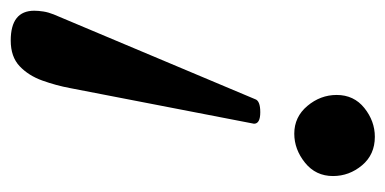

<svg xmlns="http://www.w3.org/2000/svg" viewBox="-242 -262 736 367"><g transform="rotate(90 126.5 -78.0)"><path d="M20 270Q-37 270 -37 225Q-37 217 -35.5 207.5Q-34 198 -30 188L132 -197Q135 -207 157 -207Q179 -207 179 -195L111 156Q106 183 96.5 209.5Q87 236 69 253Q51 270 20 270ZM198 -272Q166 -272 145 -297Q124 -322 124 -353Q124 -386 149 -406Q174 -426 204 -426Q238 -426 258.5 -401.5Q279 -377 279 -346Q279 -313 253.5 -292.5Q228 -272 198 -272Z"/></g></svg>

Font: Junicode VF
Style: Italic
Weight: 400
Italic angle: -11°
Designer: Peter S. Baker
Version: Version 2.209